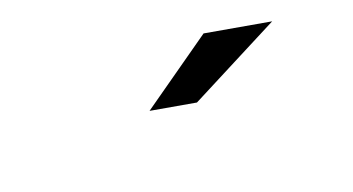

<svg xmlns="http://www.w3.org/2000/svg" viewBox="-36 -759 623 339"><g transform="rotate(-10 275.0 -590.0)"><path d="M464.8 -689.9H341.8L224.1 -571.8H309.1ZM0 -490.2Z"/></g></svg>

Font: CodeNewRoman Nerd Font Mono
Style: Regular
Weight: 400
Monospace: yes
Designer: Sam Radian
Foundry: Code New Roman
Version: Version 2.00 November 29, 2014;Nerd Fonts 3.2.1